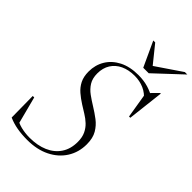

<svg xmlns="http://www.w3.org/2000/svg" viewBox="-273 -1013 1117 1117"><g transform="rotate(45 286.0 -454.0)"><path d="M500 -632.5Q474 -665.5 438.5 -681Q403 -696.5 361.5 -696.5Q312 -696.5 275.2 -679.2Q238.5 -662 218 -629.5Q197.5 -597 197.5 -552Q197.5 -511.5 214.5 -484.2Q231.5 -457 258.8 -437.2Q286 -417.5 317 -398.5Q348 -379.5 377.8 -357Q407.5 -334.5 427 -301.5Q446.5 -268.5 446.5 -217.5Q446.5 -152 414 -100.5Q381.5 -49 322.2 -19.5Q263 10 182.5 10Q137 10 98.8 3.2Q60.5 -3.5 27 -18.5L25 -194H37L85 -9.5L47.5 -47Q77.5 -26 112 -17.5Q146.5 -9 183.5 -9Q248 -9 296.5 -30Q345 -51 372.2 -91.5Q399.5 -132 399.5 -190Q399.5 -227.5 387 -254Q374.5 -280.5 354.2 -299.5Q334 -318.5 310 -333Q286 -347.5 263.5 -362Q233.5 -381 208.5 -402.5Q183.5 -424 168.8 -453.2Q154 -482.5 154 -524.5Q154 -578.5 180 -621.5Q206 -664.5 255.2 -689.8Q304.5 -715 374.5 -715Q419 -715 455.8 -703.8Q492.5 -692.5 523 -673.5L488.5 -681.5L537 -730.5H542L516 -505.5H505.5L478.5 -670ZM572.5 -918 408.5 -764.5H363.5L292.5 -918H308.5L404 -799.5H378L552.5 -918Z"/></g></svg>

Font: Newsreader 60pt Light
Style: Italic
Weight: 300
Italic angle: -17°
Designer: Hugues Gentile
Foundry: Production Type
Version: Version 1.003